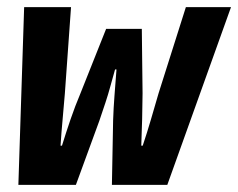

<svg xmlns="http://www.w3.org/2000/svg" viewBox="-20 -516 665 536"><path d="M31.3 0 47.4 -496.1H178.3L161.1 -255.3Q158.2 -219.1 154.8 -182.8Q151.4 -146.5 149 -109.3H153Q164.5 -146.5 177.1 -183.3Q189.7 -220.1 204.7 -255.6L276.3 -435.5H375.9L378 -255.6Q377.8 -219.1 376.8 -182.8Q375.8 -146.5 374.4 -109.3H378.4Q390.9 -146.5 401.4 -182.6Q411.8 -218.8 422.6 -255.3L498.9 -496.1H624.9L447.1 0H292.4L295.8 -180.7Q297 -215.7 299.6 -249Q302.3 -282.2 305.2 -322.1H301.2Q293.6 -295.4 287.7 -273.7Q281.8 -252 274.6 -230.2Q267.5 -208.3 257.5 -179.3L191.9 0Z"/></svg>

Font: SourceCodeVF
Style: Italic
Weight: 200
Italic angle: -11°
Monospace: yes
Designer: Paul D. Hunt, Teo Tuominen
Foundry: Adobe
Version: Version 1.026;hotconv 1.1.0;makeotfexe 2.6.0